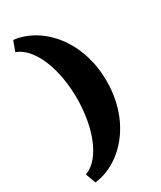

<svg xmlns="http://www.w3.org/2000/svg" viewBox="-228 -888 901 1075"><g transform="rotate(-30 222.5 -350.5)"><path d="M29.3 45.4Q71.8 29.3 103.5 -9.5Q135.3 -48.3 156.5 -102.1Q177.7 -155.8 188.5 -220Q199.2 -284.2 199.2 -350.1Q199.2 -416 188.5 -480.2Q177.7 -544.4 156.5 -597.9Q135.3 -651.4 103.5 -690.4Q71.8 -729.5 29.3 -745.6L53.2 -810.5Q94.7 -806.2 136.2 -789.1Q177.7 -772 215.3 -743.4Q252.9 -714.8 285.2 -675Q317.4 -635.3 341.1 -585.7Q364.7 -536.1 378.2 -476.8Q391.6 -417.5 391.6 -350.1Q391.6 -282.7 378.2 -223.4Q364.7 -164.1 341.1 -114.5Q317.4 -64.9 285.2 -25.1Q252.9 14.6 215.3 43.2Q177.7 71.8 136.2 88.9Q94.7 106 53.2 110.4Z"/></g></svg>

Font: Goblin One
Style: Regular
Weight: 400
Designer: Riccardo De Franceschi
Foundry: Sorkin Type Co.
Version: Version 1.001